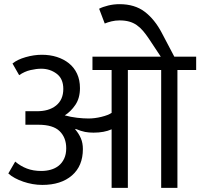

<svg xmlns="http://www.w3.org/2000/svg" viewBox="-20 -902 962 922"><path d="M40 -597Q63 -616 103 -627.5Q143 -639 181 -639Q220 -639 253 -628.5Q286 -618 311 -598Q336 -578 350 -548Q364 -518 364 -479Q364 -431 342 -398.5Q320 -366 291 -348Q320 -340 350 -336.5Q380 -333 405 -333Q435 -333 467.5 -341Q500 -349 516 -360V-566H424V-630H752L695 -716Q681 -737 667 -753.5Q653 -770 636.5 -781.5Q620 -793 600 -798.5Q580 -804 554 -804Q534 -804 515.5 -799.5Q497 -795 483 -789L456 -860Q473 -869 499.5 -875.5Q526 -882 554 -882Q627 -882 675 -845.5Q723 -809 757 -744L817 -630H922V-566H832V0H754V-566H594V0H516V-281Q480 -265 429 -265Q407 -265 388.5 -268.5Q370 -272 343 -283L341 -281Q359 -260 368.5 -237.5Q378 -215 378 -186Q378 -105 325.5 -59.5Q273 -14 183 -14Q160 -14 137 -18Q114 -22 92 -29.5Q70 -37 51.5 -47Q33 -57 20 -69L53 -126Q79 -104 109.5 -92.5Q140 -81 178 -81Q202 -81 223.5 -87Q245 -93 261.5 -106Q278 -119 288 -140Q298 -161 298 -190Q298 -241 266.5 -272Q235 -303 164 -303H102V-368H155Q214 -367 249 -395Q284 -423 284 -475Q284 -524 252 -548Q220 -572 178 -572Q155 -572 126.5 -565.5Q98 -559 72 -541Z"/></svg>

Font: Mukta
Style: Regular
Weight: 400
Designer: Girish Dalvi and Yashodeep Gholap
Foundry: Ek Type
Version: Version 2.538;PS 1.001;hotconv 16.6.51;makeotf.lib2.5.65220;